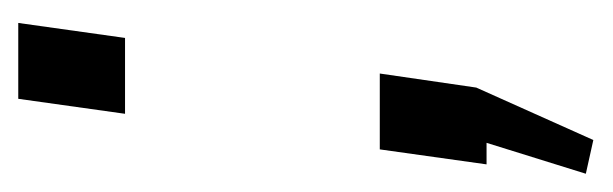

<svg xmlns="http://www.w3.org/2000/svg" viewBox="-256 -296 654 205"><g transform="rotate(-90 70.5 -193.0)"><path d="M95 -114 80 -11 24 114 -12 106 21 0H-2L14 -114ZM149 -500 133 -386H52L68 -500Z"/></g></svg>

Font: Pathway Extreme SemiCondensed
Style: Italic
Weight: 400
Width: 4
Italic angle: -8°
Version: Version 1.001;gftools[0.9.26]